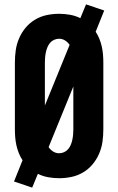

<svg xmlns="http://www.w3.org/2000/svg" viewBox="-20 -806 540 877"><path d="M127 51 44 23 83 -74Q73 -89 66 -106.5Q59 -124 55 -142Q51 -160 49.5 -178.5Q48 -197 48 -215V-520Q48 -549 52 -577Q56 -605 67.5 -631.5Q79 -658 97.5 -680Q116 -702 140.5 -716.5Q165 -731 193 -737Q221 -743 250 -743Q275 -743 300 -738.5Q325 -734 347 -723L373 -786L456 -758L417 -661Q427 -646 434 -628.5Q441 -611 445 -593Q449 -575 450.5 -556.5Q452 -538 452 -520V-215Q452 -186 448 -158Q444 -130 432.5 -103.5Q421 -77 402.5 -55Q384 -33 359.5 -18.5Q335 -4 307 2Q279 8 250 8Q225 8 200 3.5Q175 -1 153 -12ZM185 -324 298 -601Q290 -613 277.5 -621Q265 -629 250 -629Q238 -629 227 -624Q216 -619 208.5 -610Q201 -601 196.5 -590Q192 -579 189.5 -567Q187 -555 186 -543.5Q185 -532 185 -520ZM250 -106Q262 -106 273 -111Q284 -116 291.5 -125Q299 -134 303.5 -145Q308 -156 310.5 -168Q313 -180 314 -191.5Q315 -203 315 -215V-411L202 -134Q210 -122 222.5 -114Q235 -106 250 -106Z"/></svg>

Font: Iosevka SS18 Heavy
Style: Regular
Weight: 900
Monospace: yes
Designer: Belleve Invis
Foundry: Belleve Invis
Version: Version 25.1.1; ttfautohint (v1.8.4)